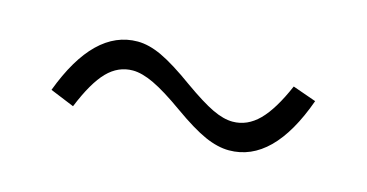

<svg xmlns="http://www.w3.org/2000/svg" viewBox="-33 -488 644 337"><g transform="rotate(15 289.0 -319.5)"><path d="M62.5 -270Q107.9 -391.1 187 -391.1Q207.5 -391.1 231.4 -379.9Q255.4 -368.7 292.5 -341.8Q326.2 -317.9 346.7 -308.1Q367.2 -298.3 383.8 -298.3Q410.2 -298.3 431.2 -319.3Q452.1 -340.3 471.7 -385.7L514.6 -370.6Q470.7 -248 390.6 -248Q370.1 -248 346.4 -258.5Q322.8 -269 287.1 -294.4Q252.9 -318.8 230.7 -329.3Q208.5 -339.8 191.9 -339.8Q165.5 -339.8 145.5 -319.3Q125.5 -298.8 106.4 -252Z"/></g></svg>

Font: Estedad-FD Light
Style: Regular
Weight: 300
Designer: Amin Abedi
Version: Version 7.3